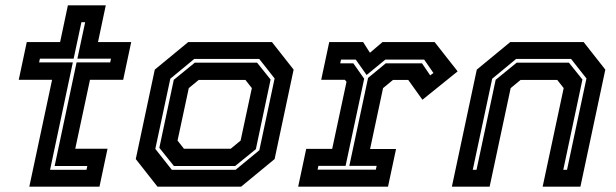

<svg xmlns="http://www.w3.org/2000/svg" viewBox="-20 -697 2300 717"><path d="M89.5 0 174.5 -399H50L80 -540H204.5L233.5 -677H375L346 -540H470L440 -399H316L261 -141.5H381.5L351.5 0ZM167 -63H303L306 -77H184L266 -464H391.5L394.5 -478H269L298 -614H284L255 -478H129L126 -464H252Z M568 0 487 -103 558 -437 683 -540H995.5L1076.5 -437L1005.5 -103L880.5 0ZM621.5 -63H860L948.5 -136L1005.5 -404L948 -477H705.5L616 -403L560 -141ZM629.5 -77 575 -145 629 -399 707.5 -463H940L990.5 -400L935.5 -140L858 -77ZM667 -141.5H841.5L878.5 -172L920.5 -368L896.5 -398.5H722L685 -368L643 -172Z M1093.5 0 1123.5 -141H1220.5L1274 -391.5L1268 -399H1179.5L1209.5 -540H1336L1361.5 -500L1408.5 -540H1603L1689 -430.5L1557.5 -324.5L1504.5 -398.5H1447.5L1410.5 -368L1362 -140.5H1459L1429 0ZM1166 -63.5H1383.5L1386.5 -77.5H1284.5L1354.5 -406L1420.5 -460.5H1556L1586.5 -415.5L1598.5 -424.5L1564 -474.5H1419L1349 -417L1308.5 -474.5H1253.5L1250.5 -460.5H1299.5L1340 -403L1270.5 -77.5H1169Z M1667.5 0 1760.5 -437 1885.5 -540H2159.5L2240.5 -437L2147.5 0H2006.5L2085 -368L2061 -398.5H1924L1887 -368L1808.5 0ZM1745.5 -63H1759.5L1831 -399L1909.5 -463H2104.5L2155 -400L2083.5 -63H2097.5L2170 -404L2112.5 -477H1907.5L1818 -403Z"/></svg>

Font: Tourney
Style: Bold Italic
Weight: 700
Italic angle: -12°
Version: Version 1.015